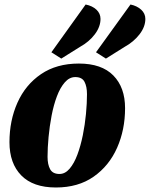

<svg xmlns="http://www.w3.org/2000/svg" viewBox="-20 -812 665 852"><path d="M228 20Q127 20 74.5 -33.5Q22 -87 22 -181Q22 -277 57.5 -356.5Q93 -436 162 -483Q231 -530 330 -530Q431 -530 483 -477Q535 -424 535 -332Q535 -236 499.5 -156Q464 -76 395.5 -28Q327 20 228 20ZM244 -40Q269 -40 289 -63.5Q309 -87 323.5 -126Q338 -165 347.5 -212Q357 -259 361.5 -306.5Q366 -354 366 -394Q366 -428 355 -449Q344 -470 314 -470Q288 -470 267.5 -446.5Q247 -423 232.5 -384.5Q218 -346 209 -299Q200 -252 195.5 -204Q191 -156 191 -116Q191 -82 202.5 -61Q214 -40 244 -40ZM450 -552 406 -580 559 -792Q588 -786 606.5 -769Q625 -752 625 -728Q625 -693 599 -659.5Q573 -626 533 -604ZM252 -552 208 -580 360 -792Q390 -786 408 -769Q426 -752 426 -728Q426 -693 400.5 -659.5Q375 -626 335 -604Z"/></svg>

Font: Sansita Swashed
Style: Bold
Weight: 700
Designer: Pablo Cosgaya
Foundry: Omnibus-Type
Version: Version 1.003; ttfautohint (v1.8.3)